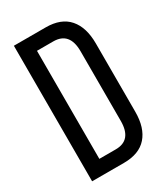

<svg xmlns="http://www.w3.org/2000/svg" viewBox="-176 -779 748 859"><g transform="rotate(-30 198.0 -350.0)"><path d="M40 0V-700.2H204.1Q283.7 -700.2 323.2 -654.5Q362.8 -608.9 362.8 -525.9V-172.9Q362.8 -90.3 323.2 -45.2Q283.7 0 204.1 0ZM118.2 -70.8H203.1Q286.1 -70.8 286.1 -169.9V-529.8Q286.1 -628.9 202.1 -628.9H118.2Z"/></g></svg>

Font: Bebas Neue Regular
Style: Regular
Weight: 400
Designer: Ryoichi Tsunekawa
Foundry: Ryoichi Tsunekawa
Version: Version 001.003